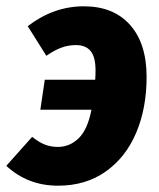

<svg xmlns="http://www.w3.org/2000/svg" viewBox="-53 -571 505 609"><path d="M412 -327Q412 -228 379 -150Q346 -72 282.5 -27Q219 18 131 18Q35 18 -33 -45L49 -137Q70 -120 89 -112.5Q108 -105 131 -105Q168 -105 196.5 -132.5Q225 -160 237 -223H75L89 -318H249Q250 -331 250 -348Q250 -390 234.5 -409Q219 -428 188 -428Q164 -428 142 -420Q120 -412 94 -394L35 -488Q117 -551 213 -551Q307 -551 359.5 -492Q412 -433 412 -327Z"/></svg>

Font: Fira Sans Condensed ExtraBold
Style: Italic
Weight: 800
Width: 3
Italic angle: -8°
Designer: bBox Type GmbH & Carrois Corporate GbR & Edenspiekermann AG
Foundry: bBox Type GmbH & Carrois Corporate GbR & Edenspiekermann AG
Version: Version 4.301